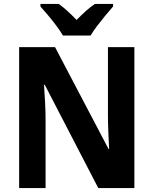

<svg xmlns="http://www.w3.org/2000/svg" viewBox="-20 -953 778 973"><path d="M661 0H478L207 -523H203Q206 -482 208.5 -433.5Q211 -385 211 -344V0H77V-714H259L530 -198H533Q531 -236 529 -284.5Q527 -333 527 -371V-714H661ZM299 -773Q286 -795 266 -822Q246 -849 224 -875Q202 -901 185 -920V-933H278Q300 -917 322 -897Q344 -877 368 -852Q393 -877 415 -897Q437 -917 461 -933H553V-920Q536 -901 514.5 -875Q493 -849 472.5 -822Q452 -795 439 -773Z"/></svg>

Font: Noto Sans Hebrew SemiCondensed
Style: Bold
Weight: 700
Width: 4
Designer: Monotype Design Team
Foundry: Monotype Imaging Inc.
Version: Version 2.004; ttfautohint (v1.8.4.7-5d5b)